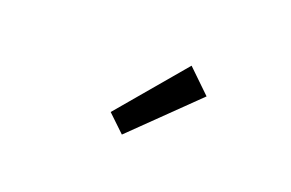

<svg xmlns="http://www.w3.org/2000/svg" viewBox="-43 -899 687 453"><g transform="rotate(20 300.0 -672.5)"><path d="M279 -568 236 -609 378 -777 436 -721Z"/></g></svg>

Font: Source Code Variable
Style: Regular
Weight: 400
Monospace: yes
Designer: Paul D. Hunt, Teo Tuominen
Foundry: Adobe Systems Incorporated
Version: Version 1.010;hotconv 1.0.106;makeotfexe 2.5.65593